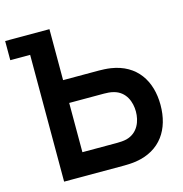

<svg xmlns="http://www.w3.org/2000/svg" viewBox="-108 -818 873 915"><g transform="rotate(-15 328.0 -360.0)"><path d="M96.5 0H394C408 0 433 -1 452 -4C576.5 -23.5 635 -115.5 635 -234.5C635 -353 576 -445.5 452 -464.5C433 -467.5 407.5 -468.5 394 -468.5H217V-720H-1.5V-625.5H96.5ZM217 -113V-356H389C402.5 -356 420.5 -355 435 -351C494.5 -336 513.5 -280.5 513.5 -234.5C513.5 -188.5 494.5 -133 435 -117.5C420.5 -114 402.5 -113 389 -113Z"/></g></svg>

Font: Eudonet
Style: Bold
Weight: 700
Designer: Mikhail Sharanda
Foundry: Mikhail Sharanda
Version: Version 4.503;Glyphs 3.1.2 (3151)